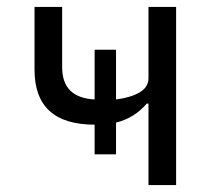

<svg xmlns="http://www.w3.org/2000/svg" viewBox="-20 -536 640 556"><path d="M410 -236H405Q369 -194 316 -181V-89H254V-175Q80 -175 80 -334V-516H160V-341Q160 -253 254 -248V-392H316V-248Q357 -253 383.5 -268Q410 -283 410 -310V-516H490V0H410Z"/></svg>

Font: Lilex Nerd Font
Style: Regular
Weight: 400
Designer: Mike Abbink, Paul van der Laan, Pieter van Rosmalen, Mikhael Khrustik
Foundry: Mikhael Khrustik
Version: Version 2.400; ttfautohint (v1.8.4.7-5d5b);Nerd Fonts 3.3.0